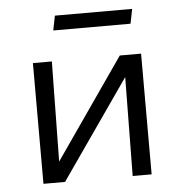

<svg xmlns="http://www.w3.org/2000/svg" viewBox="-45 -613 617 656"><g transform="rotate(-5 263.0 -284.5)"><path d="M432 -569 422 -519H157L167 -569ZM449 -414V0H384L388 -339L152 0H78V-414H143L138 -71L376 -414Z"/></g></svg>

Font: EauTestInfant
Style: Italic
Weight: 400
Italic angle: -12°
Designer: Christian Thalmann (Catharsis Fonts)
Version: Version 0.001;PS 000.001;hotconv 1.0.88;makeotf.lib2.5.64775